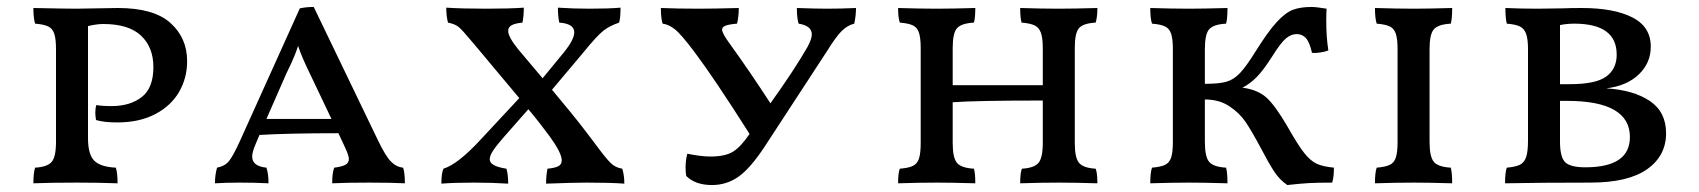

<svg xmlns="http://www.w3.org/2000/svg" viewBox="-20 -525 4885 552"><path d="M421 -332Q421 -389 385.5 -422.5Q350 -456 277 -456Q258 -456 233 -450V-128Q233 -81 251 -63Q269 -45 313 -43Q318 -28 318 2Q262 0 202 0Q126 0 76 2Q76 -29 81 -43Q116 -45 128.5 -59.5Q141 -74 141 -117V-384Q141 -413 136 -428Q131 -443 118.5 -449Q106 -455 81 -457Q76 -472 76 -502Q170 -500 199 -500L319 -502Q422 -502 470 -459Q518 -416 518 -349Q518 -301 495 -261Q472 -221 426.5 -197Q381 -173 317 -173Q278 -173 256 -180Q254 -194 254 -201Q254 -214 257 -223Q272 -220 301 -220Q354 -220 387.5 -246Q421 -272 421 -332Z M1144 2Q1104 0 1041 0Q975 0 935 2Q935 -29 941 -43Q964 -46 973.5 -51.5Q983 -57 983 -68Q983 -77 973 -99L953 -142Q809 -142 726 -137L715 -111Q705 -88 705 -75Q705 -47 746 -43Q752 -25 752 2Q714 0 669 0Q630 0 598 2Q598 -22 604 -43Q626 -47 638 -61.5Q650 -76 670 -120L842 -501Q861 -505 882 -505L1066 -123Q1088 -77 1103.5 -61Q1119 -45 1139 -43Q1144 -28 1144 2ZM933 -183 873 -309Q847 -362 837 -393Q829 -368 817.5 -343.5Q806 -319 803 -313L746 -183Z M1775 3Q1736 0 1667 0Q1631 0 1550 3Q1550 -20 1554 -40Q1575 -42 1585 -47Q1595 -52 1595 -64Q1595 -85 1561 -132Q1527 -178 1499 -211L1426 -128Q1406 -105 1397 -91Q1388 -77 1388 -67Q1388 -57 1399.5 -50.5Q1411 -44 1436 -40Q1441 -23 1441 3Q1396 0 1342 0Q1285 0 1249 3Q1249 -28 1255 -40Q1297 -53 1364 -126L1473 -243L1390 -342L1365 -372L1338 -404Q1309 -439 1298.5 -447.5Q1288 -456 1268 -460Q1263 -478 1263 -503Q1308 -500 1378 -500Q1446 -500 1486 -503Q1486 -479 1482 -460Q1461 -458 1451 -452.5Q1441 -447 1441 -436Q1441 -419 1470 -383L1540 -300L1600 -373Q1631 -411 1631 -432Q1631 -457 1588 -460Q1584 -477 1584 -503Q1628 -500 1675 -500Q1731 -500 1764 -503Q1764 -474 1760 -460Q1733 -451 1714.5 -436.5Q1696 -422 1657 -374L1567 -267Q1630 -192 1665 -146L1693 -109Q1721 -71 1735 -57Q1749 -43 1769 -40Q1775 -21 1775 3Z M2441 -502Q2441 -480 2436 -457Q2416 -452 2399.5 -435.5Q2383 -419 2357 -377L2180 -106Q2139 -43 2104.5 -18Q2070 7 2027 7Q1979 7 1953 -19Q1951 -31 1951 -42Q1951 -65 1956 -83Q1996 -75 2022 -75Q2065 -75 2087.5 -89Q2110 -103 2135 -140Q2032 -302 1977 -375Q1938 -427 1920 -441Q1902 -455 1885 -457Q1880 -473 1880 -502Q1928 -500 1991 -500Q2030 -500 2104 -502Q2104 -477 2099 -457Q2075 -455 2065.5 -451Q2056 -447 2056 -440Q2056 -429 2079 -398Q2138 -316 2195 -228Q2263 -323 2301 -389Q2314 -413 2314 -426Q2314 -451 2276 -457Q2271 -472 2271 -502Q2327 -500 2358 -500Q2397 -500 2441 -502Z M3130 -40Q3135 -28 3135 2Q3067 0 3025 0Q2975 0 2913 2Q2913 -28 2918 -40Q2953 -42 2965.5 -56.5Q2978 -71 2978 -114V-236Q2786 -236 2719 -231V-114Q2719 -71 2731.5 -56.5Q2744 -42 2780 -40Q2784 -27 2784 2Q2716 0 2674 0Q2624 0 2562 2Q2562 -28 2567 -40Q2592 -42 2604.5 -48Q2617 -54 2622 -69Q2627 -84 2627 -114V-387Q2627 -416 2622 -431Q2617 -446 2604.5 -452Q2592 -458 2567 -460Q2562 -474 2562 -502Q2626 -500 2674 -500Q2714 -500 2784 -502Q2784 -473 2780 -460Q2744 -458 2731.5 -444Q2719 -430 2719 -387V-280H2978V-387Q2978 -416 2972.5 -431Q2967 -446 2954.5 -452Q2942 -458 2917 -460Q2913 -475 2913 -502Q2977 -500 3024 -500Q3065 -500 3135 -502Q3135 -476 3130 -460Q3094 -458 3082 -444Q3070 -430 3070 -387V-114Q3070 -71 3082.5 -56.5Q3095 -42 3130 -40Z M3815 -43Q3815 -15 3810 0Q3767 0 3741.5 1.5Q3716 3 3681 7Q3659 -8 3643.5 -31.5Q3628 -55 3605 -99Q3580 -146 3562 -173Q3544 -200 3514.5 -219.5Q3485 -239 3444 -239V-117Q3444 -74 3456.5 -59.5Q3469 -45 3505 -43Q3509 -28 3509 2Q3441 0 3399 0Q3349 0 3287 2Q3287 -29 3292 -43Q3317 -45 3329.5 -51Q3342 -57 3347 -72Q3352 -87 3352 -117V-384Q3352 -413 3347 -428Q3342 -443 3329.5 -449Q3317 -455 3292 -457Q3287 -472 3287 -502Q3351 -500 3399 -500Q3439 -500 3509 -502Q3509 -471 3505 -457Q3469 -455 3456.5 -441Q3444 -427 3444 -384V-284Q3485 -284 3506 -290Q3527 -296 3545 -315Q3563 -334 3591 -379Q3626 -435 3651 -462Q3676 -489 3697.5 -497Q3719 -505 3751 -505Q3758 -505 3770 -503.5Q3782 -502 3794 -500Q3793 -489 3793 -465Q3793 -418 3799 -380Q3789 -376 3775 -374Q3761 -372 3752 -373Q3745 -404 3734.5 -415.5Q3724 -427 3708 -427Q3692 -427 3677 -414.5Q3662 -402 3637 -362Q3613 -324 3593.5 -304Q3574 -284 3552 -273Q3596 -267 3621 -244.5Q3646 -222 3681 -162Q3711 -109 3729 -86Q3747 -63 3765 -54.5Q3783 -46 3815 -43Z M3938 -43Q3963 -45 3975.5 -51Q3988 -57 3993 -72Q3998 -87 3998 -117V-384Q3998 -413 3993 -428Q3988 -443 3975.5 -449Q3963 -455 3938 -457Q3933 -472 3933 -502Q3997 -500 4045 -500Q4085 -500 4155 -502Q4155 -471 4151 -457Q4115 -455 4102.5 -441Q4090 -427 4090 -384V-117Q4090 -74 4102.5 -59.5Q4115 -45 4151 -43Q4155 -28 4155 2Q4087 0 4045 0Q3995 0 3933 2Q3933 -29 3938 -43Z M4770 -142Q4770 -77 4715.5 -38.5Q4661 0 4552 0Q4405 0 4307 2Q4307 -29 4312 -43Q4336 -45 4349 -51Q4362 -57 4367.5 -73Q4373 -89 4373 -121V-384Q4373 -413 4367.5 -428Q4362 -443 4349.5 -449Q4337 -455 4312 -457Q4308 -473 4308 -502Q4354 -500 4399 -500L4473 -501Q4494 -502 4527 -502Q4620 -502 4673 -475Q4726 -448 4726 -391Q4726 -344 4691.5 -311Q4657 -278 4598 -271Q4677 -266 4723.5 -234.5Q4770 -203 4770 -142ZM4506 -457Q4485 -457 4465 -453V-283H4493Q4568 -283 4598 -305Q4628 -327 4628 -368Q4628 -457 4506 -457ZM4666 -131Q4666 -235 4485 -235H4465V-118Q4465 -73 4480 -58.5Q4495 -44 4538 -44Q4666 -44 4666 -131Z"/></svg>

Font: Vollkorn SC
Style: Regular
Weight: 400
Designer: Friedrich Althausen
Foundry: Friedrich Althausen
Version: Version 4.015